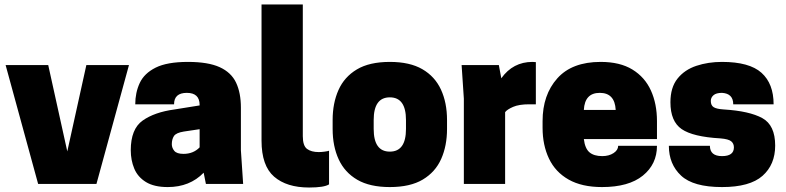

<svg xmlns="http://www.w3.org/2000/svg" viewBox="-20 -820 3504 856"><path d="M410 0H150L5 -530H195L280 -145L365 -530H555Z M728 14Q667 14 630.5 -8.5Q594 -31 578.5 -68.5Q563 -106 563 -150Q563 -245 616 -282.5Q669 -320 758 -332L870 -350V-352Q870 -406 813 -406Q756 -406 756 -355H583Q583 -407 603 -450Q623 -493 674 -518.5Q725 -544 818 -544Q908 -544 959.5 -520.5Q1011 -497 1032.5 -451.5Q1054 -406 1054 -340V-150L1064 0H898L888 -50Q826 14 728 14ZM798 -134Q842 -134 870 -163V-244Q834 -239 799.5 -233.5Q765 -228 755.5 -213.5Q746 -199 746 -177Q746 -161 757 -147.5Q768 -134 798 -134Z M1146 -800H1330V-213Q1330 -170 1349 -156Q1368 -142 1401 -142Q1413 -142 1427.5 -144Q1442 -146 1447 -148V2Q1425 16 1358 16Q1258 16 1202 -32.5Q1146 -81 1146 -193Z M1718 14Q1629 14 1573 -18.5Q1517 -51 1490 -109.5Q1463 -168 1463 -245V-285Q1463 -360 1489 -418.5Q1515 -477 1571 -510.5Q1627 -544 1718 -544Q1807 -544 1863 -511.5Q1919 -479 1946 -420.5Q1973 -362 1973 -285V-245Q1973 -170 1947 -111.5Q1921 -53 1865 -19.5Q1809 14 1718 14ZM1718 -144Q1790 -144 1790 -245V-285Q1790 -386 1718 -386Q1646 -386 1646 -285V-245Q1646 -144 1718 -144Z M2232 0H2048V-380L2038 -530H2204L2215 -471Q2267 -544 2354 -544L2369 -543V-355H2339Q2294 -355 2267.5 -343.5Q2241 -332 2232 -320Z M2664 14Q2574 14 2515 -19.5Q2456 -53 2427.5 -113Q2399 -173 2399 -250V-280Q2399 -397 2464.5 -470.5Q2530 -544 2658 -544Q2744 -544 2799.5 -510Q2855 -476 2882 -416.5Q2909 -357 2909 -280V-200H2583Q2588 -158 2608 -141Q2628 -124 2665 -124Q2695 -124 2715.5 -137.5Q2736 -151 2736 -170H2909Q2909 -88 2846 -37Q2783 14 2664 14ZM2725 -330Q2721 -406 2654 -406Q2587 -406 2583 -330Z M3199 14Q3071 14 3016.5 -37Q2962 -88 2962 -170H3145Q3145 -124 3199 -124Q3252 -124 3252 -163Q3252 -180 3240 -190Q3228 -200 3192 -203Q3069 -210 3019 -244.5Q2969 -279 2969 -364Q2969 -430 3000.5 -469.5Q3032 -509 3084.5 -526.5Q3137 -544 3199 -544Q3321 -544 3375 -495.5Q3429 -447 3429 -355H3249Q3249 -403 3199 -406Q3173 -406 3161 -395.5Q3149 -385 3149 -370Q3149 -350 3162 -342Q3175 -334 3207 -332Q3321 -325 3378.5 -293.5Q3436 -262 3436 -171Q3436 -86 3379.5 -36Q3323 14 3199 14Z"/></svg>

Font: Tanohe Sans Black
Style: Regular
Weight: 900
Designer: Village Type and Design LLC & Cristiano Sobral
Foundry: Cooper Hewitt Smithsonian Design Museum
Version: Version 1.00;March 11, 2020;FontCreator 12.0.0.2522 64-bit; 